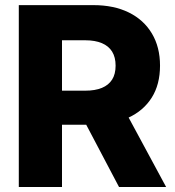

<svg xmlns="http://www.w3.org/2000/svg" viewBox="-20 -748 701 768"><path d="M55.2 0V-727.5H353.5Q435.5 -727.5 495.4 -698Q555.2 -668.5 587.6 -614Q620.1 -559.6 620.1 -485.4Q620.1 -410.2 586.9 -357.4Q553.7 -304.7 492.7 -276.9Q431.6 -249 347.7 -249H158.7V-385.3H320.8Q360.8 -385.3 387.7 -396.5Q414.6 -407.7 428.5 -429.7Q442.4 -451.7 442.4 -485.4Q442.4 -519 428.5 -541.5Q414.6 -564 387.5 -575.4Q360.4 -586.9 320.8 -586.9H228V0ZM456.1 0 281.2 -332H465.3L644.5 0Z"/></svg>

Font: Inter 17pt ExtraBold
Style: Regular
Weight: 800
Version: Version 4.001;git-66647c0bb